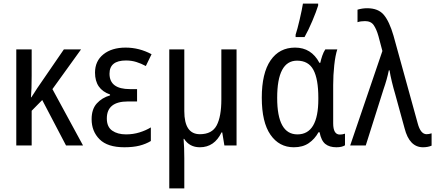

<svg xmlns="http://www.w3.org/2000/svg" viewBox="-20 -813 2432 1073"><path d="M337 -537 188 -320Q181 -308 172 -295Q163 -282 155 -269H153Q157 -313 157 -390V-537H71V0H157V-194L216 -254L349 0H444L273 -315L433 -537Z M706 -315Q592 -315 592 -401Q592 -475 684 -475Q715 -475 742 -466.5Q769 -458 795 -444L827 -510Q758 -547 682 -547Q605 -547 558 -509.5Q511 -472 511 -407Q511 -314 595 -285V-280Q550 -267 521 -235Q492 -203 492 -147Q492 -79 536.5 -34.5Q581 10 675 10Q724 10 759.5 1Q795 -8 823 -25V-101Q795 -84 759.5 -73Q724 -62 684 -62Q637 -62 607 -83Q577 -104 577 -151Q577 -246 695 -246H746V-315Z M1217 -537V-257Q1217 -162 1191 -112.5Q1165 -63 1097 -63Q1010 -63 1010 -192V-537H926V240H1010V71Q1010 11 1006 -37H1009Q1039 10 1097 10Q1178 10 1218 -73H1222L1234 0H1302V-537Z M1682 -606Q1704 -645 1725.5 -696Q1747 -747 1758 -782V-793H1673Q1668 -761 1655 -705Q1642 -649 1632 -619V-606ZM1760 -74H1766Q1775 -27 1798 -8.5Q1821 10 1860 10Q1891 10 1908 -1V-66Q1894 -61 1879 -61Q1842 -61 1842 -124V-338Q1842 -393 1848 -448.5Q1854 -504 1865 -537H1798Q1788 -522 1781 -501.5Q1774 -481 1770 -462H1765Q1720 -547 1629 -547Q1541 -547 1492 -475.5Q1443 -404 1443 -267Q1443 -130 1491.5 -60Q1540 10 1622 10Q1672 10 1705.5 -13Q1739 -36 1760 -74ZM1529 -266Q1529 -474 1640 -474Q1704 -474 1731.5 -422.5Q1759 -371 1759 -267V-259Q1759 -62 1642 -62Q1529 -62 1529 -266Z M2024 0 2123 -313Q2143 -370 2153 -420H2157Q2161 -393 2170 -356Q2179 -319 2188 -289L2241 -96Q2268 10 2344 10Q2371 10 2392 1V-68Q2377 -63 2364 -63Q2330 -63 2314 -125L2179 -614Q2156 -693 2125 -730Q2094 -767 2032 -767Q2005 -767 1978 -759V-689Q1996 -695 2020 -695Q2053 -695 2068.5 -672.5Q2084 -650 2095 -611L2117 -528L1937 0Z"/></svg>

Font: Noto Sans Display SemiCondensed
Style: Regular
Weight: 400
Width: 4
Designer: Monotype Design team
Foundry: Monotype Imaging Inc.
Version: 1.000